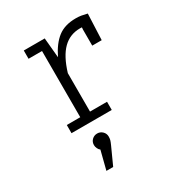

<svg xmlns="http://www.w3.org/2000/svg" viewBox="-194 -674 1003 1083"><g transform="rotate(-30 307.5 -133.0)"><path d="M534.4 -538.5 527.2 -369.2H465.6V-474.4L466.7 -487.7Q462.6 -488.2 453.8 -488.2Q388.2 -488.2 342.8 -443.3Q297.4 -398.5 268.7 -303.6V-53.3H379.5V0H117.4V-53.3H205.1V-484.6H117.4V-538.5H253.8L265.6 -409.2Q299.5 -479.5 344.6 -514.4Q389.7 -549.2 461.5 -549.2Q480.5 -549.2 496.2 -546.7Q511.8 -544.1 534.4 -538.5ZM289.7 121.5Q289.7 133.3 287.2 143.1Q284.6 152.8 276.9 169.7L225.6 282.6H181.5L212.3 161.5Q203.6 154.9 198.5 143.8Q193.3 132.8 193.3 121.5Q193.3 101 207.4 87.4Q221.5 73.8 241.5 73.8Q261.5 73.8 275.6 87.7Q289.7 101.5 289.7 121.5Z"/></g></svg>

Font: Fira Code Fixed Light
Style: Regular
Weight: 300
Monospace: yes
Designer: Carrois Corporate, Edenspiekermann AG, Nikita Prokopov
Foundry: Carrois Corporate, Edenspiekermann AG, Nikita Prokopov
Version: Version 5.002